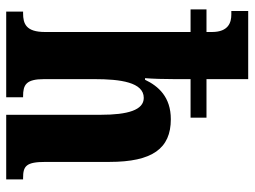

<svg xmlns="http://www.w3.org/2000/svg" viewBox="-118 -682 800 603"><g transform="rotate(90 281.5 -380.0)"><path d="M16 0H285V-53H282C246 -53 228 -62 228 -119V-277C228 -359 238 -432 287 -432C325 -432 340 -382 340 -297V0H543V-53H539C501 -53 488 -62 488 -124V-324C488 -459 446 -517 354 -517C284 -517 250 -478 230 -436H225C227 -461 228 -495 228 -528V-579H349V-629H228V-760H14V-707H25C49 -707 80 -699 80 -646V-629H9V-579H80V-122C80 -62 54 -53 21 -53H16Z"/></g></svg>

Font: Noto Serif Sinhala ExtraCondensed ExtraBold
Style: Regular
Weight: 800
Width: 2
Designer: Jelle Bosma - Monotype Design Team
Foundry: Monotype Imaging Inc.
Version: Version 2.007